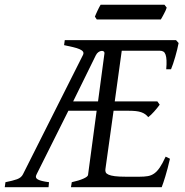

<svg xmlns="http://www.w3.org/2000/svg" viewBox="-37 -783 772 803"><path d="M363.8 -551.8 269 -358.9H373L399.9 -560.1Q400.4 -565.4 396.5 -568.1Q392.6 -570.8 386.7 -570.1Q380.9 -569.3 374.5 -564.9Q368.2 -560.5 363.8 -551.8ZM678.2 -493.2H658.2Q660.2 -515.6 659.4 -530.5Q658.7 -545.4 655.5 -554.4Q652.3 -563.5 646.5 -567.1Q640.6 -570.8 631.8 -570.8H472.2L442.9 -358.9H621.1L630.9 -345.2Q626 -338.4 619.9 -330.8Q613.8 -323.2 607.4 -316.2Q601.1 -309.1 594.7 -303Q588.4 -296.9 583 -293Q577.1 -300.3 570.3 -305.2Q563.5 -310.1 554 -313.5Q544.4 -316.9 531.2 -318.4Q518.1 -319.8 500 -319.8H438L403.8 -75.2Q402.8 -67.9 405.3 -62.3Q407.7 -56.6 417 -52.5Q426.3 -48.3 443.6 -46.1Q460.9 -43.9 490.2 -43.9H545.9Q566.4 -43.9 581.1 -46.4Q595.7 -48.8 607.9 -57.4Q620.1 -65.9 631.3 -82.5Q642.6 -99.1 655.8 -127.9L673.8 -119.1Q664.1 -76.7 654.5 -45.4Q645 -14.2 639.2 0H259.8L263.2 -21Q293.9 -27.8 311.8 -35.9Q329.6 -43.9 331.1 -50.8L367.2 -319.8H249L116.2 -54.2Q108.4 -40 120.8 -32.7Q133.3 -25.4 168 -21L166 0H-17.1L-14.2 -21Q16.1 -26.9 34.2 -33.4Q52.2 -40 59.1 -54.2L310.1 -553.2Q314 -561.5 310.1 -567.1Q306.2 -572.8 295.7 -577.4Q285.2 -582 268.6 -585.9Q252 -589.8 231 -594.2L233.9 -615.2H699.2L710 -603Q707.5 -590.3 703.9 -575.2Q700.2 -560.1 695.8 -544.9Q691.4 -529.8 686.8 -516.1Q682.1 -502.4 678.2 -493.2ZM635.7 -701.7H367.7L359.9 -713.4Q361.8 -718.3 364.7 -724.9Q367.7 -731.4 370.8 -738.3Q374 -745.1 377.4 -751.7Q380.9 -758.3 383.8 -763.2H650.9L660.2 -751Q658.7 -745.6 655.5 -738.8Q652.3 -731.9 648.7 -725.1Q645 -718.3 641.6 -711.9Q638.2 -705.6 635.7 -701.7Z"/></svg>

Font: Akkhara
Style: Italic
Weight: 400
Italic angle: -7°
Designer: J. Victor Gaultney
Version: Version 1.00 June 13, 2006, initial release